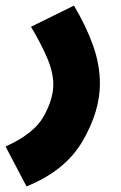

<svg xmlns="http://www.w3.org/2000/svg" viewBox="-50 -437 434 688"><path d="M308 -137Q308 -205 283.5 -274Q259 -343 215 -417L61 -341Q97 -281 119 -229.5Q141 -178 141 -134Q141 -82 106.5 -20Q72 42 -30 88L45 231Q184 175 246 68.5Q308 -38 308 -137Z"/></svg>

Font: Noto Sans Arabic Condensed Black
Style: Regular
Weight: 900
Width: 3
Designer: Nadine Chahine
Foundry: Monotype Imaging Inc.
Version: 1.001